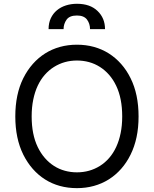

<svg xmlns="http://www.w3.org/2000/svg" viewBox="-20 -970 801 1000"><path d="M101.2 -562.5Q122.2 -604.4 150.9 -636.9Q179.7 -669.4 215.2 -691.8Q250.7 -714.1 292.4 -725.7Q334.2 -737.2 380.7 -737.2Q427.6 -737.2 469.3 -725.7Q511 -714.1 546.5 -691.8Q582 -669.4 610.8 -636.9Q639.6 -604.4 660.2 -562.5Q701.7 -479 701.7 -363.6Q701.7 -304.7 691.2 -255.7Q680.8 -206.7 660.2 -164.8Q639.6 -122.9 610.8 -90.4Q582 -57.9 546.3 -35.5Q510.7 -13.1 468.9 -1.6Q427.2 9.9 380.7 9.9Q333.5 9.9 291.7 -1.6Q250 -13.1 214.7 -35.5Q179.3 -57.9 150.7 -90.4Q122.2 -122.9 101.2 -164.8Q59.7 -248.6 59.7 -363.6Q59.7 -479 101.2 -562.5ZM176.5 -204.2Q192.1 -171.9 213.6 -147.2Q235.1 -122.5 261.2 -105.8Q287.3 -89.1 317.5 -80.8Q347.7 -72.4 380.7 -72.4Q446.7 -72.4 500.4 -105.8Q527 -122.5 548.5 -147.2Q570 -171.9 585 -204.2Q600.1 -236.5 608.3 -276.5Q616.5 -316.4 616.5 -363.6Q616.5 -457.7 585.2 -523.1Q569.6 -555.8 548.1 -580.3Q526.6 -604.8 500.4 -621.4Q474.1 -638.1 443.9 -646.5Q413.7 -654.8 380.7 -654.8Q315 -654.8 261.4 -621.4Q234.7 -604.8 213.1 -580.1Q191.4 -555.4 176.3 -523.1Q161.2 -490.8 153.1 -450.8Q144.9 -410.9 144.9 -363.6Q144.9 -269.5 176.5 -204.2ZM380.7 -950.3Q449.2 -950.3 487.9 -913Q527 -875.7 527 -818.2H448.9Q448.9 -846.9 432.9 -868.3Q416.9 -889.2 380.7 -889.2Q342 -889.2 326.7 -867.5Q311.1 -845.5 311.1 -818.2H233Q233 -850.5 244.7 -875.2Q256.4 -899.9 276.5 -916.5Q296.5 -933.2 323.5 -941.8Q350.5 -950.3 380.7 -950.3Z"/></svg>

Font: Inter P
Style: Regular
Weight: 400
Designer: Rasmus Andersson
Foundry: rsms
Version: Version 3.018;git-588b23468